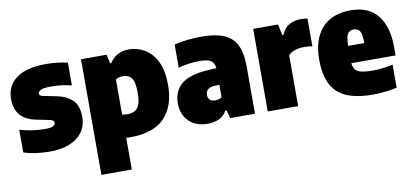

<svg xmlns="http://www.w3.org/2000/svg" viewBox="-71 -799 2711 1259"><g transform="rotate(-10 1284.0 -169.5)"><path d="M208.5 11Q162 11 118.2 5Q74.5 -1 35.5 -14V-165.5Q71.5 -153.5 115 -147Q158.5 -140.5 204.5 -140.5Q244 -140.5 258 -148.8Q272 -157 272 -170.5Q272 -187 247.5 -192.5L158 -210.5Q89 -223.5 53.2 -263.5Q17.5 -303.5 17.5 -374Q17.5 -458.5 83.5 -508.8Q149.5 -559 282.5 -559Q322.5 -559 359.5 -554.5Q396.5 -550 426 -542.5V-391Q396.5 -399 362.2 -403.5Q328 -408 291.5 -408Q236 -408 219.2 -397.8Q202.5 -387.5 202.5 -376Q202.5 -361 228.5 -356L318 -338Q383 -324.5 420 -287.8Q457 -251 457 -176Q457 -89 390.5 -39Q324 11 208.5 11Z M514.5 220V-550H685L697.5 -490.5H706Q725 -522 757 -540.5Q789 -559 834.5 -559Q890.5 -559 939.2 -530.2Q988 -501.5 1017.8 -441Q1047.5 -380.5 1047.5 -285Q1047.5 -144 973.2 -67Q899 10 744.5 10Q737 10 730.2 9.8Q723.5 9.5 717 9V220ZM752 -142Q797 -142 819.8 -169Q842.5 -196 842.5 -268.5Q842.5 -343.5 822.2 -368.2Q802 -393 768 -393Q738 -393 717 -379.5V-145Q725 -144 734.8 -143Q744.5 -142 752 -142Z M1261 11Q1181.5 11 1135.5 -34.8Q1089.5 -80.5 1089.5 -154Q1089.5 -235 1143.8 -281.2Q1198 -327.5 1322.5 -335L1378.5 -338Q1375.5 -373.5 1353.2 -388.5Q1331 -403.5 1275.5 -403.5Q1244.5 -403.5 1207.2 -398.5Q1170 -393.5 1136 -384V-538.5Q1177 -548.5 1225 -553.8Q1273 -559 1315 -559Q1407 -559 1464.5 -535.8Q1522 -512.5 1549 -459Q1576 -405.5 1576 -314V0H1411L1396.5 -53.5H1388Q1368 -18 1334.8 -3.5Q1301.5 11 1261 11ZM1287 -175Q1287 -154 1299.5 -142.8Q1312 -131.5 1333.5 -131.5Q1344 -131.5 1356 -134.2Q1368 -137 1379 -144V-227.5L1346 -226Q1287 -222.5 1287 -175Z M1661 0V-550H1826.5L1842 -477H1850.5Q1868.5 -522 1902.2 -540.5Q1936 -559 1980 -559Q1991.5 -559 2003 -557.8Q2014.5 -556.5 2023.5 -555V-370Q2010 -373 1994.8 -374Q1979.5 -375 1967 -375Q1935.5 -375 1907 -365.2Q1878.5 -355.5 1863.5 -339V0Z M2360 11Q2196.5 11 2124.2 -57.5Q2052 -126 2052 -277Q2052 -409 2118.2 -484Q2184.5 -559 2311.5 -559Q2430.5 -559 2490.5 -483Q2550.5 -407 2550.5 -270.5V-216.5H2255.5Q2259.5 -175.5 2286.8 -160Q2314 -144.5 2388 -144.5Q2419.5 -144.5 2453.5 -148.8Q2487.5 -153 2520.5 -160V-6.5Q2437 11 2360 11ZM2309.5 -432Q2281.5 -432 2268.5 -411.5Q2255.5 -391 2255 -332H2362.5Q2362 -391 2349.5 -411.5Q2337 -432 2309.5 -432Z"/></g></svg>

Font: Encode Sans Semi Condensed Black
Style: Regular
Weight: 900
Width: 4
Designer: Multiple Designers
Foundry: Impallari Type
Version: Version 3.000; ttfautohint (v1.8.3) -l 8 -r 50 -G 200 -x 14 